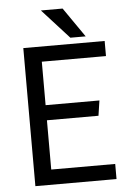

<svg xmlns="http://www.w3.org/2000/svg" viewBox="-57 -882 622 924"><g transform="rotate(-5 253.5 -420.0)"><path d="M76 -667H469V-594H159V-384H419L408 -311H159V-73H468V0H76ZM176 -840H281L380 -697H306Z"/></g></svg>

Font: Epunda Sans
Style: Regular
Weight: 400
Designer: Simon Atzbach
Foundry: typofactur
Version: Version 2.204; ttfautohint (v1.8.4.7-5d5b)